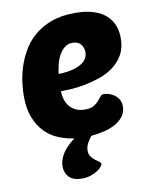

<svg xmlns="http://www.w3.org/2000/svg" viewBox="-85 -624 702 882"><g transform="rotate(-10 266.5 -182.5)"><path d="M468 -99Q468 -73 453.5 -53.5Q439 -34 415.5 -21Q392 -8 362.5 -1Q333 6 302 9Q288 26 280.5 42Q273 58 273 73Q273 90 281 101Q289 112 299 119.5Q309 127 317 132.5Q325 138 325 144Q325 149 317.5 158Q310 167 297 175Q284 183 266 189Q248 195 226 195Q185 195 166 174.5Q147 154 147 125Q147 97 164.5 67.5Q182 38 223 7Q185 2 150 -12.5Q115 -27 88 -54.5Q61 -82 44.5 -123.5Q28 -165 28 -224Q28 -249 32 -284Q36 -319 47.5 -356Q59 -393 79.5 -429.5Q100 -466 133 -495Q166 -524 213 -542Q260 -560 325 -560Q377 -560 413 -548Q449 -536 471 -515.5Q493 -495 503 -468Q513 -441 513 -410Q513 -364 494.5 -332Q476 -300 446.5 -278.5Q417 -257 381 -245Q345 -233 310 -226.5Q275 -220 245.5 -218.5Q216 -217 200 -217Q200 -198 205.5 -179.5Q211 -161 222 -147Q233 -133 251 -124Q269 -115 295 -115Q321 -115 335.5 -123.5Q350 -132 359 -142.5Q368 -153 374.5 -161.5Q381 -170 392 -170Q397 -170 409.5 -167.5Q422 -165 435 -157Q448 -149 458 -135Q468 -121 468 -99ZM291 -427Q269 -427 253.5 -414.5Q238 -402 227.5 -383Q217 -364 211.5 -341Q206 -318 203 -297Q265 -298 303.5 -318Q342 -338 342 -375Q342 -395 329.5 -411Q317 -427 291 -427Z"/></g></svg>

Font: Poetsen One
Style: Regular
Weight: 400
Designer: Pablo Impallari, Rodrigo Fuenzalida
Foundry: Pablo Impallari, Rodrigo Fuenzalida
Version: Version 1.001; ttfautohint (v0.93) -l 8 -r 50 -G 200 -x 14 -